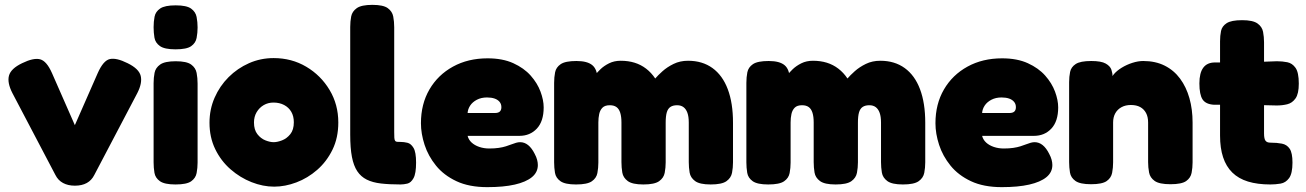

<svg xmlns="http://www.w3.org/2000/svg" viewBox="-20 -750 5374 790"><path d="M288 14Q260 14 239.5 3Q219 -8 208 -30L31 -367Q9 -410 17 -439Q25 -468 71 -490Q118 -513 145 -506Q172 -499 194 -449L288 -235L382 -449Q405 -501 432 -507Q459 -513 505 -490Q552 -467 559 -437.5Q566 -408 545 -367L368 -30Q357 -8 337 3Q317 14 288 14Z M702 9Q657 9 638 -4.5Q619 -18 615.5 -39Q612 -60 612 -82V-408Q612 -430 616 -450.5Q620 -471 639 -484.5Q658 -498 703 -498Q748 -498 766.5 -484.5Q785 -471 789 -450Q793 -429 793 -406V-81Q793 -59 789 -38Q785 -17 766.5 -4Q748 9 702 9ZM702 -547Q657 -547 638 -560.5Q619 -574 615.5 -595Q612 -616 612 -638Q612 -661 616 -681.5Q620 -702 639 -715Q658 -728 703 -728Q748 -728 766.5 -714.5Q785 -701 789 -680Q793 -659 793 -637Q793 -615 789 -594Q785 -573 766.5 -560Q748 -547 702 -547Z M1108 18Q1062 18 1015 -0.5Q968 -19 928.5 -53.5Q889 -88 865.5 -136.5Q842 -185 842 -245Q842 -300 863 -348Q884 -396 920.5 -432.5Q957 -469 1004.5 -490Q1052 -511 1106 -511Q1180 -511 1240 -475.5Q1300 -440 1336 -380Q1372 -320 1372 -246Q1372 -183 1348 -134Q1324 -85 1285 -51Q1246 -17 1199.5 0.5Q1153 18 1108 18ZM1106 -165Q1121 -165 1140.5 -172.5Q1160 -180 1174.5 -198Q1189 -216 1189 -247Q1189 -272 1178.5 -290Q1168 -308 1149 -318Q1130 -328 1105 -328Q1083 -328 1065 -317.5Q1047 -307 1036 -288.5Q1025 -270 1025 -246Q1025 -216 1039 -198Q1053 -180 1072 -172.5Q1091 -165 1106 -165Z M1628 9Q1582 9 1547.5 5Q1513 1 1489 -11Q1465 -23 1450 -45.5Q1435 -68 1428 -104.5Q1421 -141 1421 -196V-639Q1421 -662 1425 -682.5Q1429 -703 1448 -716.5Q1467 -730 1512 -730Q1557 -730 1575.5 -716.5Q1594 -703 1598 -682Q1602 -661 1602 -638V-207Q1602 -192 1602.5 -183.5Q1603 -175 1605.5 -171Q1608 -167 1613.5 -166.5Q1619 -166 1629 -166Q1642 -166 1656.5 -162.5Q1671 -159 1681.5 -141.5Q1692 -124 1692 -81Q1692 -36 1681.5 -17Q1671 2 1656 5.5Q1641 9 1628 9Z M1985 20Q1910 20 1858 -4.5Q1806 -29 1774 -68.5Q1742 -108 1727 -154Q1712 -200 1712 -243Q1712 -322 1747 -382Q1782 -442 1844 -476Q1906 -510 1986 -510Q2048 -510 2092 -490Q2136 -470 2163.5 -439Q2191 -408 2204 -373Q2217 -338 2217 -308Q2217 -251 2189 -221Q2161 -191 2117 -191H1904Q1908 -175 1920.5 -163.5Q1933 -152 1952 -145.5Q1971 -139 1993 -139Q2015 -139 2032 -141.5Q2049 -144 2061.5 -148Q2074 -152 2084.5 -156Q2095 -160 2103.5 -162.5Q2112 -165 2120 -165Q2138 -165 2153 -153Q2168 -141 2180 -117Q2187 -104 2190 -92.5Q2193 -81 2193 -71Q2193 -41 2168.5 -21Q2144 -1 2098 9.5Q2052 20 1985 20ZM1904 -285H2016Q2030 -285 2036.5 -291Q2043 -297 2043 -309Q2043 -322 2035.5 -331Q2028 -340 2015 -344.5Q2002 -349 1984 -349Q1960 -349 1942 -339.5Q1924 -330 1914.5 -315.5Q1905 -301 1904 -285Z M2350 9Q2305 9 2286 -4.5Q2267 -18 2263.5 -39Q2260 -60 2260 -82V-409Q2260 -432 2264 -452.5Q2268 -473 2287 -486Q2306 -499 2352 -499Q2397 -499 2417.5 -481.5Q2438 -464 2438 -425L2421 -430Q2421 -430 2428.5 -440.5Q2436 -451 2450.5 -465Q2465 -479 2486 -489.5Q2507 -500 2534 -500Q2565 -500 2591 -492Q2617 -484 2638.5 -467.5Q2660 -451 2676 -427Q2687 -440 2706 -457Q2725 -474 2751.5 -487Q2778 -500 2811 -500Q2870 -500 2911.5 -470Q2953 -440 2974.5 -383Q2996 -326 2996 -245V-82Q2996 -60 2992 -39Q2988 -18 2969 -4.5Q2950 9 2904 9Q2859 9 2840 -5Q2821 -19 2817.5 -40Q2814 -61 2814 -83V-246Q2814 -270 2808.5 -285.5Q2803 -301 2792.5 -309Q2782 -317 2766 -317Q2749 -317 2738.5 -310Q2728 -303 2723.5 -287.5Q2719 -272 2719 -245V-82Q2719 -60 2715 -39Q2711 -18 2692 -4.5Q2673 9 2627 9Q2582 9 2563 -5Q2544 -19 2540.5 -40Q2537 -61 2537 -83V-246Q2537 -270 2532 -286Q2527 -302 2516.5 -309.5Q2506 -317 2489 -317Q2469 -317 2459 -307Q2449 -297 2445.5 -281Q2442 -265 2442 -246V-81Q2442 -59 2438 -38Q2434 -17 2415 -4Q2396 9 2350 9Z M3141 9Q3096 9 3077 -4.5Q3058 -18 3054.5 -39Q3051 -60 3051 -82V-409Q3051 -432 3055 -452.5Q3059 -473 3078 -486Q3097 -499 3143 -499Q3188 -499 3208.5 -481.5Q3229 -464 3229 -425L3212 -430Q3212 -430 3219.5 -440.5Q3227 -451 3241.5 -465Q3256 -479 3277 -489.5Q3298 -500 3325 -500Q3356 -500 3382 -492Q3408 -484 3429.5 -467.5Q3451 -451 3467 -427Q3478 -440 3497 -457Q3516 -474 3542.5 -487Q3569 -500 3602 -500Q3661 -500 3702.5 -470Q3744 -440 3765.5 -383Q3787 -326 3787 -245V-82Q3787 -60 3783 -39Q3779 -18 3760 -4.5Q3741 9 3695 9Q3650 9 3631 -5Q3612 -19 3608.5 -40Q3605 -61 3605 -83V-246Q3605 -270 3599.5 -285.5Q3594 -301 3583.5 -309Q3573 -317 3557 -317Q3540 -317 3529.5 -310Q3519 -303 3514.5 -287.5Q3510 -272 3510 -245V-82Q3510 -60 3506 -39Q3502 -18 3483 -4.5Q3464 9 3418 9Q3373 9 3354 -5Q3335 -19 3331.5 -40Q3328 -61 3328 -83V-246Q3328 -270 3323 -286Q3318 -302 3307.5 -309.5Q3297 -317 3280 -317Q3260 -317 3250 -307Q3240 -297 3236.5 -281Q3233 -265 3233 -246V-81Q3233 -59 3229 -38Q3225 -17 3206 -4Q3187 9 3141 9Z M4102 20Q4027 20 3975 -4.5Q3923 -29 3891 -68.5Q3859 -108 3844 -154Q3829 -200 3829 -243Q3829 -322 3864 -382Q3899 -442 3961 -476Q4023 -510 4103 -510Q4165 -510 4209 -490Q4253 -470 4280.5 -439Q4308 -408 4321 -373Q4334 -338 4334 -308Q4334 -251 4306 -221Q4278 -191 4234 -191H4021Q4025 -175 4037.5 -163.5Q4050 -152 4069 -145.5Q4088 -139 4110 -139Q4132 -139 4149 -141.5Q4166 -144 4178.5 -148Q4191 -152 4201.5 -156Q4212 -160 4220.5 -162.5Q4229 -165 4237 -165Q4255 -165 4270 -153Q4285 -141 4297 -117Q4304 -104 4307 -92.5Q4310 -81 4310 -71Q4310 -41 4285.5 -21Q4261 -1 4215 9.5Q4169 20 4102 20ZM4021 -285H4133Q4147 -285 4153.5 -291Q4160 -297 4160 -309Q4160 -322 4152.5 -331Q4145 -340 4132 -344.5Q4119 -349 4101 -349Q4077 -349 4059 -339.5Q4041 -330 4031.5 -315.5Q4022 -301 4021 -285Z M4469 8Q4424 8 4405 -5.5Q4386 -19 4382.5 -40Q4379 -61 4379 -83V-412Q4379 -434 4383 -454Q4387 -474 4406 -486.5Q4425 -499 4470 -499Q4511 -499 4529.5 -488.5Q4548 -478 4553 -463Q4558 -448 4557.5 -435.5Q4557 -423 4559 -420L4551 -414Q4550 -429 4562.5 -444Q4575 -459 4595.5 -471.5Q4616 -484 4639.5 -491.5Q4663 -499 4684 -499Q4734 -499 4772 -480Q4810 -461 4835.5 -426.5Q4861 -392 4874 -346Q4887 -300 4887 -246V-82Q4887 -60 4883 -39Q4879 -18 4860.5 -5Q4842 8 4796 8Q4750 8 4731 -5.5Q4712 -19 4708 -40Q4704 -61 4704 -83V-246Q4704 -269 4695.5 -285Q4687 -301 4671.5 -309.5Q4656 -318 4633 -318Q4611 -318 4594.5 -309Q4578 -300 4569 -284Q4560 -268 4560 -246V-82Q4560 -60 4556 -39Q4552 -18 4533.5 -5Q4515 8 4469 8Z M5207 9Q5154 9 5115 -3Q5076 -15 5050.5 -40Q5025 -65 5012.5 -103Q5000 -141 5000 -192V-580Q5000 -603 5004 -622.5Q5008 -642 5027 -654.5Q5046 -667 5091 -667Q5135 -667 5154 -653.5Q5173 -640 5177 -619Q5181 -598 5181 -576V-201Q5181 -190 5182.5 -182.5Q5184 -175 5187 -171Q5190 -167 5195 -165Q5200 -163 5208 -163Q5234 -163 5254.5 -159Q5275 -155 5286.5 -138Q5298 -121 5298 -81Q5298 -36 5284 -17Q5270 2 5249 5.5Q5228 9 5207 9ZM4979 -493H5096L5234 -498Q5256 -498 5276.5 -494Q5297 -490 5310.5 -471Q5324 -452 5324 -406Q5324 -364 5310.5 -345Q5297 -326 5276.5 -321Q5256 -316 5233 -316L5106 -319H4975Q4941 -321 4928 -341Q4915 -361 4915 -407Q4915 -450 4931 -471.5Q4947 -493 4979 -493Z"/></svg>

Font: Fredoka
Style: Bold
Weight: 700
Designer: Ben Nathan
Foundry: Milena B. Brandão, Ben Nathan
Version: Version 2.001